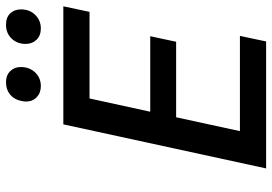

<svg xmlns="http://www.w3.org/2000/svg" viewBox="-150 -734 884 623"><g transform="rotate(-90 291.5 -422.0)"><path d="M274 -779Q274 -785 276 -795Q281 -818 297 -831Q313 -844 337 -844Q359 -844 372.5 -830.5Q386 -817 386 -796Q386 -768 368.5 -749.5Q351 -731 324 -731Q302 -731 288 -744.5Q274 -758 274 -779ZM461 -780Q461 -808 478.5 -826Q496 -844 523 -844Q547 -844 560 -830.5Q573 -817 573 -795Q573 -767 555 -749Q537 -731 511 -731Q488 -731 474.5 -745Q461 -759 461 -780ZM284 -573 241 -376H486L468 -292H223L178 -85H487L469 0H57L200 -658H583L565 -573Z"/></g></svg>

Font: Ysabeau Infant Semibold
Style: Italic
Weight: 600
Italic angle: -12°
Designer: Christian Thalmann (Catharsis Fonts)
Version: Version 0.003